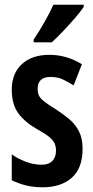

<svg xmlns="http://www.w3.org/2000/svg" viewBox="-20 -786 397 816"><path d="M331 -154Q331 -71 285 -30.5Q239 10 161 10Q123 10 90.5 2Q58 -6 30 -20V-130Q55 -112 88.5 -99Q122 -86 158 -86Q187 -86 202.5 -102Q218 -118 218 -146Q218 -161 213 -174.5Q208 -188 191 -202.5Q174 -217 139 -236Q85 -267 57.5 -305Q30 -343 30 -405Q30 -474 73 -513.5Q116 -553 190 -553Q263 -553 328 -513L293 -423Q269 -438 247 -448.5Q225 -459 194 -459Q140 -459 140 -408Q140 -392 145.5 -380Q151 -368 168 -354.5Q185 -341 218 -321Q249 -301 275 -279Q301 -257 316 -227Q331 -197 331 -154ZM336 -757Q323 -737 299 -709.5Q275 -682 248.5 -654Q222 -626 200 -606H123V-618Q150 -658 171 -695.5Q192 -733 207 -766H336Z"/></svg>

Font: Noto Sans Tamil ExtraCondensed SemiBold
Style: Regular
Weight: 600
Width: 2
Designer: Jelle Bosma - Monotype Design Team
Foundry: Monotype Imaging Inc.
Version: Version 2.004; ttfautohint (v1.8.4.7-5d5b)